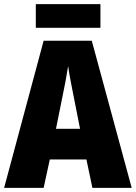

<svg xmlns="http://www.w3.org/2000/svg" viewBox="-20 -913 660 933"><path d="M468 -893H154V-778H468ZM429 0H620L426 -715H192L0 0H192L222 -138H400ZM340 -434 369 -287H252L282 -436C293 -487 305 -551 311 -592C317 -549 330 -483 340 -434Z"/></svg>

Font: Noto Sans Sinhala Condensed Black
Style: Regular
Weight: 900
Width: 3
Designer: Jelle Bosma - Monotype Design Team
Foundry: Monotype Imaging Inc.
Version: Version 2.006